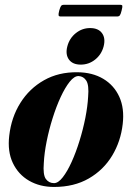

<svg xmlns="http://www.w3.org/2000/svg" viewBox="-20 -750 536 780"><path d="M294.5 -456.5Q355.5 -456 399.5 -429.8Q443.5 -403.5 464.8 -356.5Q486 -309.5 478.5 -246Q470.5 -175.5 435.5 -117.5Q400.5 -59.5 340.8 -25Q281 9.5 199.5 9.5Q142 9.5 98.2 -15.8Q54.5 -41 32.2 -87.8Q10 -134.5 17.5 -198.5Q26 -273.5 62.8 -332Q99.5 -390.5 158.8 -424Q218 -457.5 294.5 -456.5ZM199.5 -6Q216.5 -6 235 -29.8Q253.5 -53.5 271 -92.2Q288.5 -131 303 -177.8Q317.5 -224.5 326.8 -271.5Q336 -318.5 338 -357Q342 -404 330.8 -422Q319.5 -440 299.5 -441Q282 -441.5 263.2 -418Q244.5 -394.5 226.5 -355.8Q208.5 -317 193.8 -270Q179 -223 169.5 -175.5Q160 -128 158 -88Q154 -40 166.2 -23Q178.5 -6 199.5 -6ZM308 -487.5Q275 -487.5 260 -508.2Q245 -529 253.5 -561.5Q262 -594.5 287.8 -615.2Q313.5 -636 346 -636Q379.5 -636 394.5 -615.2Q409.5 -594.5 401 -561.5Q392.5 -529 366.8 -508.2Q341 -487.5 308 -487.5ZM220.5 -706.5Q224.5 -721 228 -725.8Q231.5 -730.5 239.5 -730.5H468Q476 -730.5 477 -726.5Q478 -722.5 474 -707Q470.5 -692.5 467 -687.8Q463.5 -683 455.5 -683H227Q219 -683 218 -687.8Q217 -692.5 220.5 -706.5Z"/></svg>

Font: Fraunces 144pt
Style: Bold Italic
Weight: 700
Italic angle: -16°
Version: Version 1.000;[b76b70a41]